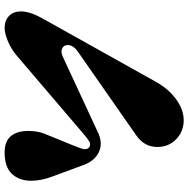

<svg xmlns="http://www.w3.org/2000/svg" viewBox="-12 -804 830 847"><g transform="rotate(90 403.5 -380.0)"><path d="M651.9 15.1Q624.5 15.1 605.2 6.3Q585.9 -2.4 575.9 -17.8Q565.9 -33.2 561.5 -50Q557.1 -66.9 557.1 -86.9Q557.1 -128.9 568.8 -159.2L617.2 -277.8Q635.3 -322.3 637.2 -332.5Q640.6 -352.1 626 -359.9Q615.7 -365.2 604 -358.6Q592.3 -352.1 567.9 -331.1Q566.4 -329.6 565.4 -328.9Q564.5 -328.1 562.7 -326.7Q561 -325.2 559.8 -324Q558.6 -322.8 557.1 -321.8L222.2 -36.1Q194.8 -13.2 160.4 1Q126 15.1 103 15.1Q69.8 15.1 49.8 -4.4Q29.8 -23.9 29.8 -57.1Q29.8 -94.7 58.1 -147L340.8 -652.8Q371.6 -708 417.5 -741.5Q463.4 -774.9 509.8 -774.9Q559.1 -774.9 593.5 -741.9Q627.9 -709 627.9 -658.2Q627.9 -601.6 577.1 -565.9L209 -309.1Q178.2 -288.1 178.2 -263.2Q178.2 -251 186.3 -243.4Q194.3 -235.8 207 -235.8Q216.8 -235.8 231 -242.2L568.8 -398.9Q613.3 -418.5 651.4 -400.1Q689.5 -381.8 707 -334L757.8 -196.8Q776.9 -146.5 776.9 -102.1Q776.9 -49.3 746.6 -17.1Q716.3 15.1 651.9 15.1Z"/></g></svg>

Font: Pilowlava
Style: Regular
Weight: 400
Designer: Anton Moglia, Jérémy Landes, Maksym Kobuzan (Cyrillic), Velvetyne Type Foundry
Foundry: Anton Moglia, Jérémy Landes, Velvetyne Type Foundry
Version: Version 1.001;hotconv 1.0.109;makeotfexe 2.5.65596